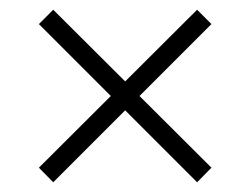

<svg xmlns="http://www.w3.org/2000/svg" viewBox="-20 -557 515 395"><path d="M415 -212 385.5 -182 237.5 -330 89.5 -182 60 -212 208 -359.5 60 -507.5 89.5 -537 237.5 -389.5 385.5 -537 415 -507.5 267 -359.5Z"/></svg>

Font: Manrope Variable Light
Style: Regular
Weight: 200
Designer: Mikhail Sharanda
Foundry: Mikhail Sharanda
Version: Version 4.505